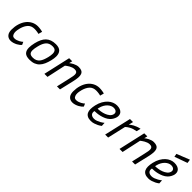

<svg xmlns="http://www.w3.org/2000/svg" viewBox="282 -2046 3364 3364"><g transform="rotate(45 1963.5 -364.0)"><path d="M382 -509Q400 -509 418.5 -507Q437 -505 453.5 -502.5Q470 -500 482.5 -497Q495 -494 501 -492L481 -420Q476 -422 465 -424.5Q454 -427 439 -429.5Q424 -432 406.5 -433.5Q389 -435 373 -435Q296 -435 252 -388.5Q208 -342 185 -261Q178 -238 172.5 -204.5Q167 -171 170.5 -140.5Q174 -110 189.5 -88.5Q205 -67 240 -67Q265 -67 289.5 -75Q314 -83 334.5 -94Q355 -105 370 -116.5Q385 -128 392 -135L416 -82Q408 -71 388.5 -55Q369 -39 342.5 -24.5Q316 -10 284 0Q252 10 221 10Q187 10 163 -2Q139 -14 123.5 -34Q108 -54 101 -81.5Q94 -109 94 -140Q94 -218 114.5 -285.5Q135 -353 172.5 -402.5Q210 -452 263.5 -480.5Q317 -509 382 -509Z M826 -510Q909 -510 945.5 -471Q982 -432 982 -361Q982 -337 978 -310Q974 -283 967 -253Q952 -191 930.5 -142.5Q909 -94 876.5 -59.5Q844 -25 798.5 -7Q753 11 691 11Q605 11 569 -26Q533 -63 533 -134Q533 -186 550 -259Q565 -320 587 -366.5Q609 -413 642 -445Q675 -477 720.5 -493.5Q766 -510 826 -510ZM706 -56Q748 -56 778.5 -70.5Q809 -85 830 -111Q851 -137 865.5 -174.5Q880 -212 891 -257Q897 -284 900.5 -307Q904 -330 904 -350Q904 -396 882.5 -419.5Q861 -443 812 -443Q734 -443 691.5 -396Q649 -349 627 -254Q619 -222 614.5 -194.5Q610 -167 610 -145Q610 -100 631 -78Q652 -56 706 -56Z M1050 0 1163 -500H1239L1224 -439Q1232 -446 1249.5 -458.5Q1267 -471 1290 -482.5Q1313 -494 1339.5 -502.5Q1366 -511 1392 -511Q1440 -511 1468 -496Q1496 -481 1507.5 -450Q1519 -419 1515.5 -372Q1512 -325 1497 -261L1436 0H1361L1418 -250Q1429 -295 1434.5 -329.5Q1440 -364 1436 -386.5Q1432 -409 1416.5 -420.5Q1401 -432 1369 -432Q1343 -432 1317.5 -423Q1292 -414 1270 -401.5Q1248 -389 1230.5 -376Q1213 -363 1203 -355L1126 0Z M1911 -509Q1929 -509 1947.5 -507Q1966 -505 1982.5 -502.5Q1999 -500 2011.5 -497Q2024 -494 2030 -492L2010 -420Q2005 -422 1994 -424.5Q1983 -427 1968 -429.5Q1953 -432 1935.5 -433.5Q1918 -435 1902 -435Q1825 -435 1781 -388.5Q1737 -342 1714 -261Q1707 -238 1701.5 -204.5Q1696 -171 1699.5 -140.5Q1703 -110 1718.5 -88.5Q1734 -67 1769 -67Q1794 -67 1818.5 -75Q1843 -83 1863.5 -94Q1884 -105 1899 -116.5Q1914 -128 1921 -135L1945 -82Q1937 -71 1917.5 -55Q1898 -39 1871.5 -24.5Q1845 -10 1813 0Q1781 10 1750 10Q1716 10 1692 -2Q1668 -14 1652.5 -34Q1637 -54 1630 -81.5Q1623 -109 1623 -140Q1623 -218 1643.5 -285.5Q1664 -353 1701.5 -402.5Q1739 -452 1792.5 -480.5Q1846 -509 1911 -509Z M2221 -57Q2252 -57 2284.5 -69.5Q2317 -82 2343 -97Q2374 -115 2403 -138Q2404 -120 2404.5 -102.5Q2405 -85 2407 -66Q2380 -45 2347 -28Q2319 -14 2283 -2Q2247 10 2207 10Q2154 10 2121.5 -7.5Q2089 -25 2073 -57Q2057 -89 2057 -134.5Q2057 -180 2070 -237Q2086 -307 2115.5 -358Q2145 -409 2181.5 -442.5Q2218 -476 2259.5 -492.5Q2301 -509 2341 -509Q2387 -509 2418 -497Q2449 -485 2466.5 -464.5Q2484 -444 2488.5 -418Q2493 -392 2487 -364Q2480 -336 2463.5 -306Q2447 -276 2423 -253Q2390 -222 2348.5 -203.5Q2307 -185 2265.5 -175Q2224 -165 2188.5 -162Q2153 -159 2132 -159Q2127 -140 2129 -121.5Q2131 -103 2141 -89Q2151 -75 2170.5 -66Q2190 -57 2221 -57ZM2142 -227Q2172 -227 2214.5 -233.5Q2257 -240 2297.5 -255.5Q2338 -271 2369.5 -296.5Q2401 -322 2410 -360Q2418 -394 2397 -416.5Q2376 -439 2328 -439Q2304 -439 2276.5 -427Q2249 -415 2223.5 -391.5Q2198 -368 2177.5 -332.5Q2157 -297 2146 -249Q2144 -244 2143.5 -238Q2143 -232 2142 -227Z M2670 -500H2745L2725 -415Q2735 -425 2753 -438.5Q2771 -452 2796 -465.5Q2821 -479 2852.5 -491Q2884 -503 2922 -510L2904 -432Q2826 -418 2779.5 -392Q2733 -366 2707 -340L2629 0H2555Z M2911 0 3024 -500H3100L3085 -439Q3093 -446 3110.5 -458.5Q3128 -471 3151 -482.5Q3174 -494 3200.5 -502.5Q3227 -511 3253 -511Q3301 -511 3329 -496Q3357 -481 3368.5 -450Q3380 -419 3376.5 -372Q3373 -325 3358 -261L3297 0H3222L3279 -250Q3290 -295 3295.5 -329.5Q3301 -364 3297 -386.5Q3293 -409 3277.5 -420.5Q3262 -432 3230 -432Q3204 -432 3178.5 -423Q3153 -414 3131 -401.5Q3109 -389 3091.5 -376Q3074 -363 3064 -355L2987 0Z M3645 -57Q3676 -57 3708.5 -69.5Q3741 -82 3767 -97Q3798 -115 3827 -138Q3828 -120 3828.5 -102.5Q3829 -85 3831 -66Q3804 -45 3771 -28Q3743 -14 3707 -2Q3671 10 3631 10Q3578 10 3545.5 -7.5Q3513 -25 3497 -57Q3481 -89 3481 -134.5Q3481 -180 3494 -237Q3510 -307 3539.5 -358Q3569 -409 3605.5 -442.5Q3642 -476 3683.5 -492.5Q3725 -509 3765 -509Q3811 -509 3842 -497Q3873 -485 3890.5 -464.5Q3908 -444 3912.5 -418Q3917 -392 3911 -364Q3904 -336 3887.5 -306Q3871 -276 3847 -253Q3814 -222 3772.5 -203.5Q3731 -185 3689.5 -175Q3648 -165 3612.5 -162Q3577 -159 3556 -159Q3551 -140 3553 -121.5Q3555 -103 3565 -89Q3575 -75 3594.5 -66Q3614 -57 3645 -57ZM3566 -227Q3596 -227 3638.5 -233.5Q3681 -240 3721.5 -255.5Q3762 -271 3793.5 -296.5Q3825 -322 3834 -360Q3842 -394 3821 -416.5Q3800 -439 3752 -439Q3728 -439 3700.5 -427Q3673 -415 3647.5 -391.5Q3622 -368 3601.5 -332.5Q3581 -297 3570 -249Q3568 -244 3567.5 -238Q3567 -232 3566 -227ZM3917 -739 3927 -669 3688 -583 3677 -644Z"/></g></svg>

Font: Panefresco 400wt
Style: Italic
Weight: 400
Foundry: Campivisivi & Chank Co
Version: Version 1.001